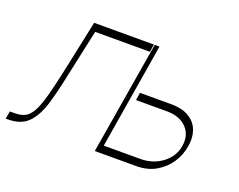

<svg xmlns="http://www.w3.org/2000/svg" viewBox="-96 -708 1082 871"><g transform="rotate(20 445.0 -272.5)"><path d="M528.4 -318.2H677.6Q733.7 -318.2 767 -297.2Q800.4 -276.3 812.5 -241.5Q824.6 -206.7 816.8 -164.8Q810.4 -122.9 786 -85.2Q761.7 -47.6 721.1 -23.8Q680.4 0 625 0H426.1L517 -545.5H539.8L456 -36.9H632.1Q692.8 -36.9 737.7 -70.5Q782.7 -104 791.2 -156.2Q800.8 -211.6 767.2 -246.4Q733.7 -281.2 671.9 -281.2H522.7ZM-4.3 0 2.8 -36.9H24.1Q53.6 -36.6 74.2 -46.5Q94.8 -56.5 110.4 -84.5Q126.1 -112.6 140.6 -165.5Q155.2 -218.4 173.3 -304L224.4 -545.5H512.8L507.1 -508.5H242.9L194.6 -285.5Q176.8 -198.2 157.5 -134.1Q138.1 -70 104 -35Q70 0 7.1 0Z"/></g></svg>

Font: Inter UI Thin
Style: Italic
Weight: 100
Italic angle: -9.39999°
Designer: Rasmus Andersson
Foundry: rsms
Version: 3.2;8d6f07862